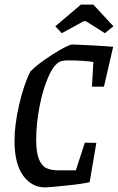

<svg xmlns="http://www.w3.org/2000/svg" viewBox="-20 -804 512 833"><path d="M379 -428 385 -535Q343 -542 276 -542Q253 -542 241 -537Q214 -525 190 -471Q166 -417 151.5 -342Q137 -267 137 -196Q137 -141 149.5 -112Q162 -83 182.5 -74Q203 -65 233 -65H309L348 -185L398 -184L369 -14Q345 -7 268 1Q191 9 175 9Q118 9 80.5 -42Q43 -93 43 -193Q43 -262 63 -349.5Q83 -437 112 -494Q141 -525 208.5 -568Q276 -611 295 -611Q323 -610 372.5 -607.5Q422 -605 471 -601L431 -428ZM220 -690 331 -784H385L472 -690L435 -660L353 -712H343L248 -660Z"/></svg>

Font: Grenze
Style: Italic
Weight: 400
Italic angle: -10°
Designer: Renata Polastri
Foundry: Omnibus-Type
Version: Version 1.002; ttfautohint (v1.8)